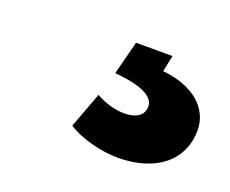

<svg xmlns="http://www.w3.org/2000/svg" viewBox="-57 -95 503 420"><g transform="rotate(20 195.0 115.0)"><path d="M246 240C334 240 390 195 390 124C390 72 346 35 275 28L283 -10H198L178 68C238 73 271 88 271 112C271 132 255 144 226 144C205 144 180 137 160 125L129 208C161 229 211 240 246 240Z"/></g></svg>

Font: Plus Jakarta Sans ExtraBold
Style: Regular
Weight: 800
Designer: Gumpita Rahayu
Foundry: Tokotype
Version: Version 2.071;gftools[0.9.30]